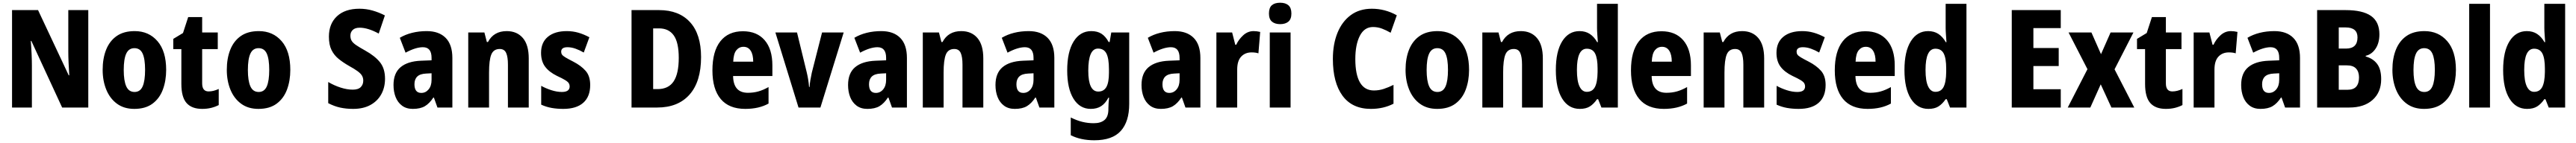

<svg xmlns="http://www.w3.org/2000/svg" viewBox="-20 -788 18820 1048"><path d="M625 0H434L209 -488H205Q209 -436 211 -390Q213 -344 213 -309V0H68V-714H258L482 -236H486Q483 -285 481 -329Q479 -373 479 -409V-714H625Z M1194 -276Q1194 -197 1170 -132Q1146 -67 1094.5 -28.5Q1043 10 961 10Q886 10 834.5 -28Q783 -66 756.5 -131Q730 -196 730 -276Q730 -360 755.5 -424Q781 -488 832.5 -524Q884 -560 964 -560Q1067 -560 1130.5 -486.5Q1194 -413 1194 -276ZM884 -275Q884 -196 902.5 -155Q921 -114 963 -114Q1004 -114 1022 -154.5Q1040 -195 1040 -276Q1040 -356 1022 -395.5Q1004 -435 962 -435Q921 -435 902.5 -395.5Q884 -356 884 -275Z M1504 -118Q1522 -118 1540 -122.5Q1558 -127 1578 -136V-18Q1553 -5 1523 2.5Q1493 10 1457 10Q1381 10 1343 -33Q1305 -76 1305 -173V-428H1246V-503L1317 -546L1355 -663H1457V-550H1571V-428H1457V-177Q1457 -118 1504 -118Z M2101 -276Q2101 -197 2077 -132Q2053 -67 2001.5 -28.5Q1950 10 1868 10Q1793 10 1741.5 -28Q1690 -66 1663.5 -131Q1637 -196 1637 -276Q1637 -360 1662.5 -424Q1688 -488 1739.5 -524Q1791 -560 1871 -560Q1974 -560 2037.5 -486.5Q2101 -413 2101 -276ZM1791 -275Q1791 -196 1809.5 -155Q1828 -114 1870 -114Q1911 -114 1929 -154.5Q1947 -195 1947 -276Q1947 -356 1929 -395.5Q1911 -435 1869 -435Q1828 -435 1809.5 -395.5Q1791 -356 1791 -275Z M2793 -211Q2793 -147 2765.5 -97Q2738 -47 2686 -18.5Q2634 10 2560 10Q2509 10 2465.5 0.5Q2422 -9 2378 -32V-187Q2422 -161 2469 -146Q2516 -131 2557 -131Q2597 -131 2615.5 -149.5Q2634 -168 2634 -197Q2634 -217 2625 -233Q2616 -249 2593 -266Q2570 -283 2530 -305Q2488 -329 2454.5 -356Q2421 -383 2402 -421.5Q2383 -460 2383 -519Q2383 -614 2442 -669Q2501 -724 2606 -724Q2655 -724 2701 -711Q2747 -698 2792 -675L2747 -542Q2668 -585 2608 -585Q2574 -585 2557 -568.5Q2540 -552 2540 -527Q2540 -504 2549.5 -488.5Q2559 -473 2582.5 -457Q2606 -441 2649 -417Q2719 -378 2756 -332Q2793 -286 2793 -211Z M3098 -560Q3187 -560 3236 -510.5Q3285 -461 3285 -363V0H3176L3150 -73H3146Q3118 -30 3084.5 -10Q3051 10 2996 10Q2949 10 2917.5 -13.5Q2886 -37 2870.5 -76.5Q2855 -116 2855 -165Q2855 -252 2906.5 -295.5Q2958 -339 3056 -343L3133 -346V-364Q3133 -442 3070 -442Q3017 -442 2943 -402L2901 -511Q2941 -535 2991 -547.5Q3041 -560 3098 -560ZM3094 -249Q3049 -247 3028.5 -227Q3008 -207 3008 -171Q3008 -107 3058 -107Q3090 -107 3111.5 -133Q3133 -159 3133 -203V-251Z M3682 -560Q3757 -560 3800 -509.5Q3843 -459 3843 -360V0H3691V-315Q3691 -371 3678 -400Q3665 -429 3631 -429Q3586 -429 3569.5 -388.5Q3553 -348 3553 -256V0H3401V-550H3519L3537 -480H3545Q3587 -560 3682 -560Z M4292 -165Q4292 -80 4241.5 -35Q4191 10 4095 10Q4050 10 4010.5 3Q3971 -4 3934 -21V-159Q3968 -140 4008.5 -127Q4049 -114 4085 -114Q4142 -114 4142 -155Q4142 -167 4136 -177.5Q4130 -188 4110 -200.5Q4090 -213 4049 -232Q3992 -260 3962.5 -299.5Q3933 -339 3933 -401Q3933 -477 3983 -518.5Q4033 -560 4121 -560Q4165 -560 4205 -548.5Q4245 -537 4286 -515L4245 -403Q4216 -420 4185.5 -431Q4155 -442 4126 -442Q4080 -442 4080 -409Q4080 -397 4086 -388Q4092 -379 4111 -367.5Q4130 -356 4169 -336Q4225 -307 4258.5 -269Q4292 -231 4292 -165Z M5102 -370Q5102 -190 5018 -95Q4934 0 4782 0H4594V-714H4795Q4941 -714 5021.5 -625.5Q5102 -537 5102 -370ZM4939 -364Q4939 -477 4902.5 -528.5Q4866 -580 4795 -580H4752V-135H4784Q4864 -135 4901.5 -191.5Q4939 -248 4939 -364Z M5408 -559Q5510 -559 5566.5 -493.5Q5623 -428 5623 -309V-231H5336Q5338 -108 5444 -108Q5485 -108 5520.5 -118Q5556 -128 5595 -150V-29Q5525 10 5425 10Q5306 10 5245.5 -62.5Q5185 -135 5185 -272Q5185 -412 5243 -485.5Q5301 -559 5408 -559ZM5412 -445Q5380 -445 5359.5 -419.5Q5339 -394 5337 -336H5483Q5483 -388 5464.5 -416.5Q5446 -445 5412 -445Z M5814 0 5645 -550H5803L5874 -258Q5880 -233 5884.5 -206Q5889 -179 5891 -151H5895Q5896 -174 5900.5 -200.5Q5905 -227 5911 -255L5986 -550H6144L5974 0Z M6419 -560Q6508 -560 6557 -510.5Q6606 -461 6606 -363V0H6497L6471 -73H6467Q6439 -30 6405.5 -10Q6372 10 6317 10Q6270 10 6238.5 -13.5Q6207 -37 6191.5 -76.5Q6176 -116 6176 -165Q6176 -252 6227.5 -295.5Q6279 -339 6377 -343L6454 -346V-364Q6454 -442 6391 -442Q6338 -442 6264 -402L6222 -511Q6262 -535 6312 -547.5Q6362 -560 6419 -560ZM6415 -249Q6370 -247 6349.5 -227Q6329 -207 6329 -171Q6329 -107 6379 -107Q6411 -107 6432.5 -133Q6454 -159 6454 -203V-251Z M7003 -560Q7078 -560 7121 -509.5Q7164 -459 7164 -360V0H7012V-315Q7012 -371 6999 -400Q6986 -429 6952 -429Q6907 -429 6890.5 -388.5Q6874 -348 6874 -256V0H6722V-550H6840L6858 -480H6866Q6908 -560 7003 -560Z M7496 -560Q7585 -560 7634 -510.5Q7683 -461 7683 -363V0H7574L7548 -73H7544Q7516 -30 7482.5 -10Q7449 10 7394 10Q7347 10 7315.5 -13.5Q7284 -37 7268.5 -76.5Q7253 -116 7253 -165Q7253 -252 7304.5 -295.5Q7356 -339 7454 -343L7531 -346V-364Q7531 -442 7468 -442Q7415 -442 7341 -402L7299 -511Q7339 -535 7389 -547.5Q7439 -560 7496 -560ZM7492 -249Q7447 -247 7426.5 -227Q7406 -207 7406 -171Q7406 -107 7456 -107Q7488 -107 7509.5 -133Q7531 -159 7531 -203V-251Z M7953 -560Q7997 -560 8027 -541Q8057 -522 8080 -480H8087L8099 -550H8230V-26Q8230 103 8168.5 171.5Q8107 240 7975 240Q7876 240 7803 203V73Q7847 95 7887.5 105Q7928 115 7971 115Q8022 115 8050 91Q8078 67 8078 12V3Q8078 -13 8079.5 -34Q8081 -55 8083 -72H8078Q8056 -30 8025 -10Q7994 10 7949 10Q7869 10 7823 -64.5Q7777 -139 7777 -272Q7777 -408 7824 -484Q7871 -560 7953 -560ZM8002 -432Q7931 -432 7931 -270Q7931 -117 8004 -117Q8044 -117 8063 -150Q8082 -183 8082 -254V-280Q8082 -360 8063.5 -396Q8045 -432 8002 -432Z M8563 -560Q8652 -560 8701 -510.5Q8750 -461 8750 -363V0H8641L8615 -73H8611Q8583 -30 8549.5 -10Q8516 10 8461 10Q8414 10 8382.5 -13.5Q8351 -37 8335.5 -76.5Q8320 -116 8320 -165Q8320 -252 8371.5 -295.5Q8423 -339 8521 -343L8598 -346V-364Q8598 -442 8535 -442Q8482 -442 8408 -402L8366 -511Q8406 -535 8456 -547.5Q8506 -560 8563 -560ZM8559 -249Q8514 -247 8493.5 -227Q8473 -207 8473 -171Q8473 -107 8523 -107Q8555 -107 8576.5 -133Q8598 -159 8598 -203V-251Z M9139 -560Q9162 -560 9187 -554L9174 -397Q9155 -404 9124 -404Q9077 -404 9048 -373Q9019 -342 9019 -278V0H8867V-550H8982L9005 -460H9012Q9029 -498 9062.5 -529Q9096 -560 9139 -560Z M9333 -768Q9372 -768 9393.5 -749Q9415 -730 9415 -689Q9415 -648 9393 -629.5Q9371 -611 9333 -611Q9295 -611 9273 -629.5Q9251 -648 9251 -689Q9251 -731 9272 -749.5Q9293 -768 9333 -768ZM9409 -550V0H9257V-550Z M10011 -590Q9948 -590 9915 -525.5Q9882 -461 9882 -355Q9882 -242 9916 -183.5Q9950 -125 10018 -125Q10055 -125 10090 -136.5Q10125 -148 10161 -166V-28Q10088 10 9996 10Q9859 10 9788.5 -86.5Q9718 -183 9718 -356Q9718 -464 9751.5 -547Q9785 -630 9848.5 -677Q9912 -724 10003 -724Q10099 -724 10185 -676L10140 -548Q10109 -566 10077.5 -578Q10046 -590 10011 -590Z M10713 -276Q10713 -197 10689 -132Q10665 -67 10613.5 -28.5Q10562 10 10480 10Q10405 10 10353.5 -28Q10302 -66 10275.5 -131Q10249 -196 10249 -276Q10249 -360 10274.5 -424Q10300 -488 10351.5 -524Q10403 -560 10483 -560Q10586 -560 10649.5 -486.5Q10713 -413 10713 -276ZM10403 -275Q10403 -196 10421.5 -155Q10440 -114 10482 -114Q10523 -114 10541 -154.5Q10559 -195 10559 -276Q10559 -356 10541 -395.5Q10523 -435 10481 -435Q10440 -435 10421.5 -395.5Q10403 -356 10403 -275Z M11091 -560Q11166 -560 11209 -509.5Q11252 -459 11252 -360V0H11100V-315Q11100 -371 11087 -400Q11074 -429 11040 -429Q10995 -429 10978.5 -388.5Q10962 -348 10962 -256V0H10810V-550H10928L10946 -480H10954Q10996 -560 11091 -560Z M11522 10Q11440 10 11393.5 -65Q11347 -140 11347 -275Q11347 -411 11393.5 -485.5Q11440 -560 11520 -560Q11564 -560 11595.5 -539Q11627 -518 11649 -479H11654Q11652 -509 11650 -536Q11648 -563 11648 -584V-760H11800V0H11680L11656 -61H11648Q11624 -26 11595.5 -8Q11567 10 11522 10ZM11573 -115Q11614 -115 11632.5 -150Q11651 -185 11652 -260V-286Q11652 -360 11634 -395.5Q11616 -431 11573 -431Q11501 -431 11501 -276Q11501 -194 11520 -154.5Q11539 -115 11573 -115Z M12119 -559Q12221 -559 12277.5 -493.5Q12334 -428 12334 -309V-231H12047Q12049 -108 12155 -108Q12196 -108 12231.5 -118Q12267 -128 12306 -150V-29Q12236 10 12136 10Q12017 10 11956.5 -62.5Q11896 -135 11896 -272Q11896 -412 11954 -485.5Q12012 -559 12119 -559ZM12123 -445Q12091 -445 12070.5 -419.5Q12050 -394 12048 -336H12194Q12194 -388 12175.5 -416.5Q12157 -445 12123 -445Z M12708 -560Q12783 -560 12826 -509.5Q12869 -459 12869 -360V0H12717V-315Q12717 -371 12704 -400Q12691 -429 12657 -429Q12612 -429 12595.5 -388.5Q12579 -348 12579 -256V0H12427V-550H12545L12563 -480H12571Q12613 -560 12708 -560Z M13318 -165Q13318 -80 13267.5 -35Q13217 10 13121 10Q13076 10 13036.5 3Q12997 -4 12960 -21V-159Q12994 -140 13034.5 -127Q13075 -114 13111 -114Q13168 -114 13168 -155Q13168 -167 13162 -177.5Q13156 -188 13136 -200.5Q13116 -213 13075 -232Q13018 -260 12988.5 -299.5Q12959 -339 12959 -401Q12959 -477 13009 -518.5Q13059 -560 13147 -560Q13191 -560 13231 -548.5Q13271 -537 13312 -515L13271 -403Q13242 -420 13211.5 -431Q13181 -442 13152 -442Q13106 -442 13106 -409Q13106 -397 13112 -388Q13118 -379 13137 -367.5Q13156 -356 13195 -336Q13251 -307 13284.5 -269Q13318 -231 13318 -165Z M13608 -559Q13710 -559 13766.5 -493.5Q13823 -428 13823 -309V-231H13536Q13538 -108 13644 -108Q13685 -108 13720.5 -118Q13756 -128 13795 -150V-29Q13725 10 13625 10Q13506 10 13445.5 -62.5Q13385 -135 13385 -272Q13385 -412 13443 -485.5Q13501 -559 13608 -559ZM13612 -445Q13580 -445 13559.5 -419.5Q13539 -394 13537 -336H13683Q13683 -388 13664.5 -416.5Q13646 -445 13612 -445Z M14069 10Q13987 10 13940.5 -65Q13894 -140 13894 -275Q13894 -411 13940.5 -485.5Q13987 -560 14067 -560Q14111 -560 14142.5 -539Q14174 -518 14196 -479H14201Q14199 -509 14197 -536Q14195 -563 14195 -584V-760H14347V0H14227L14203 -61H14195Q14171 -26 14142.5 -8Q14114 10 14069 10ZM14120 -115Q14161 -115 14179.5 -150Q14198 -185 14199 -260V-286Q14199 -360 14181 -395.5Q14163 -431 14120 -431Q14048 -431 14048 -276Q14048 -194 14067 -154.5Q14086 -115 14120 -115Z M15036 0H14678V-714H15036V-582H14836V-436H15021V-304H14836V-134H15036Z M15231 -281 15093 -550H15260L15330 -391L15400 -550H15567L15429 -280L15573 0H15406L15328 -170L15252 0H15087Z M15851 -118Q15869 -118 15887 -122.5Q15905 -127 15925 -136V-18Q15900 -5 15870 2.5Q15840 10 15804 10Q15728 10 15690 -33Q15652 -76 15652 -173V-428H15593V-503L15664 -546L15702 -663H15804V-550H15918V-428H15804V-177Q15804 -118 15851 -118Z M16279 -560Q16302 -560 16327 -554L16314 -397Q16295 -404 16264 -404Q16217 -404 16188 -373Q16159 -342 16159 -278V0H16007V-550H16122L16145 -460H16152Q16169 -498 16202.5 -529Q16236 -560 16279 -560Z M16597 -560Q16686 -560 16735 -510.5Q16784 -461 16784 -363V0H16675L16649 -73H16645Q16617 -30 16583.5 -10Q16550 10 16495 10Q16448 10 16416.5 -13.5Q16385 -37 16369.5 -76.5Q16354 -116 16354 -165Q16354 -252 16405.5 -295.5Q16457 -339 16555 -343L16632 -346V-364Q16632 -442 16569 -442Q16516 -442 16442 -402L16400 -511Q16440 -535 16490 -547.5Q16540 -560 16597 -560ZM16593 -249Q16548 -247 16527.5 -227Q16507 -207 16507 -171Q16507 -107 16557 -107Q16589 -107 16610.5 -133Q16632 -159 16632 -203V-251Z M17117 -714Q17242 -714 17303 -671Q17364 -628 17364 -536Q17364 -474 17336.5 -432Q17309 -390 17264 -379V-374Q17318 -359 17347.5 -319.5Q17377 -280 17377 -208Q17377 -112 17314.5 -56Q17252 0 17144 0H16909V-714ZM17120 -432Q17204 -432 17204 -514Q17204 -587 17117 -587H17067V-432ZM17067 -309V-130H17130Q17175 -130 17195 -153.5Q17215 -177 17215 -221Q17215 -262 17193.5 -285.5Q17172 -309 17126 -309Z M17923 -276Q17923 -197 17899 -132Q17875 -67 17823.5 -28.5Q17772 10 17690 10Q17615 10 17563.5 -28Q17512 -66 17485.5 -131Q17459 -196 17459 -276Q17459 -360 17484.5 -424Q17510 -488 17561.5 -524Q17613 -560 17693 -560Q17796 -560 17859.5 -486.5Q17923 -413 17923 -276ZM17613 -275Q17613 -196 17631.5 -155Q17650 -114 17692 -114Q17733 -114 17751 -154.5Q17769 -195 17769 -276Q17769 -356 17751 -395.5Q17733 -435 17691 -435Q17650 -435 17631.5 -395.5Q17613 -356 17613 -275Z M18172 0H18020V-760H18172Z M18443 10Q18361 10 18314.5 -65Q18268 -140 18268 -275Q18268 -411 18314.5 -485.5Q18361 -560 18441 -560Q18485 -560 18516.5 -539Q18548 -518 18570 -479H18575Q18573 -509 18571 -536Q18569 -563 18569 -584V-760H18721V0H18601L18577 -61H18569Q18545 -26 18516.5 -8Q18488 10 18443 10ZM18494 -115Q18535 -115 18553.5 -150Q18572 -185 18573 -260V-286Q18573 -360 18555 -395.5Q18537 -431 18494 -431Q18422 -431 18422 -276Q18422 -194 18441 -154.5Q18460 -115 18494 -115Z"/></svg>

Font: Noto Sans Devanagari Condensed ExtraBold
Style: Regular
Weight: 800
Width: 3
Designer: Jelle Bosma - Monotype Design Team
Foundry: Monotype Imaging Inc.
Version: Version 2.004; ttfautohint (v1.8.4.7-5d5b)